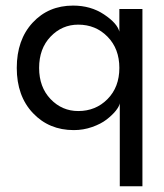

<svg xmlns="http://www.w3.org/2000/svg" viewBox="-20 -442 572 670"><path d="M398 208V-81.5Q396 -70.5 383.8 -55.2Q371.5 -40 351.8 -24.8Q332 -9.5 301.5 1.2Q271 12 237.5 12Q151 12 94.8 -47.5Q38.5 -107 38.5 -205Q38.5 -303 93.8 -362.8Q149 -422.5 235 -422.5Q297 -422.5 343.2 -391.5Q389.5 -360.5 396.5 -331.5V-410.5H477V208ZM116.5 -205Q116.5 -138 156.5 -96.2Q196.5 -54.5 253 -54.5Q314 -54.5 355.2 -96.2Q396.5 -138 396.5 -205Q396.5 -272 355.2 -314Q314 -356 253 -356Q196.5 -356 156.5 -314.2Q116.5 -272.5 116.5 -205Z"/></svg>

Font: League Spartan
Style: Regular
Weight: 350
Foundry: The League of Moveable Type
Version: Version 2.002